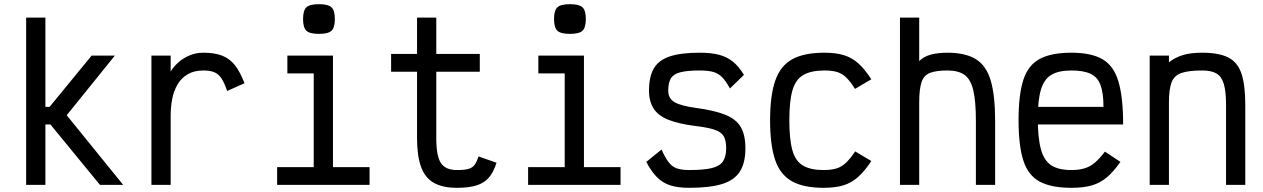

<svg xmlns="http://www.w3.org/2000/svg" viewBox="-20 -884 6040 918"><path d="M105 0V-800H197V-373H217L418 -618H529L299 -333L569 0H458L221 -289H197V0Z M704 0V-618H796V-542Q809 -564 831.5 -584.5Q854 -605 885 -618.5Q916 -632 952 -632Q1006 -632 1042 -618Q1078 -604 1103 -572.5Q1128 -541 1149 -486L1066 -449Q1053 -488 1039 -509Q1025 -530 1005 -538.5Q985 -547 952 -547Q908 -547 877.5 -529Q847 -511 829 -480.5Q811 -450 803.5 -411.5Q796 -373 796 -332V0Z M1480 0V-591L1538 -533H1354V-618H1572V0ZM1305 0V-85H1747V0ZM1505 -722Q1461 -722 1445 -737Q1429 -752 1429 -793Q1429 -834 1445 -849Q1461 -864 1505 -864Q1549 -864 1565 -849Q1581 -834 1581 -793Q1581 -752 1565 -737Q1549 -722 1505 -722Z M2165 14Q2096 14 2054 -10Q2012 -34 1993 -86.5Q1974 -139 1974 -223V-541H1850V-626H1974V-800H2066V-626H2274V-541H2066V-223Q2066 -138 2088 -104.5Q2110 -71 2165 -71Q2201 -71 2220 -76.5Q2239 -82 2249 -95.5Q2259 -109 2268 -136L2354 -106Q2340 -61 2317.5 -35Q2295 -9 2258.5 2.5Q2222 14 2165 14Z M2680 0V-591L2738 -533H2554V-618H2772V0ZM2505 0V-85H2947V0ZM2705 -722Q2661 -722 2645 -737Q2629 -752 2629 -793Q2629 -834 2645 -849Q2661 -864 2705 -864Q2749 -864 2765 -849Q2781 -834 2781 -793Q2781 -752 2765 -737Q2749 -722 2705 -722Z M3275 14Q3222 14 3185.5 2.5Q3149 -9 3121.5 -36.5Q3094 -64 3070 -110L3143 -169Q3160 -131 3176.5 -109Q3193 -87 3216 -79Q3239 -71 3275 -71Q3346 -71 3384 -80.5Q3422 -90 3437 -113Q3452 -136 3452 -175Q3452 -214 3439.5 -234Q3427 -254 3394.5 -264.5Q3362 -275 3302 -282Q3225 -292 3176.5 -311Q3128 -330 3105.5 -364.5Q3083 -399 3083 -451Q3083 -518 3106.5 -557.5Q3130 -597 3183 -614.5Q3236 -632 3325 -632Q3381 -632 3418.5 -622Q3456 -612 3484.5 -589Q3513 -566 3537 -526L3470 -461Q3451 -496 3433 -514.5Q3415 -533 3390.5 -540Q3366 -547 3325 -547Q3266 -547 3233 -538.5Q3200 -530 3187.5 -509Q3175 -488 3175 -451Q3175 -413 3205 -395.5Q3235 -378 3308 -368Q3396 -356 3447.5 -335.5Q3499 -315 3521.5 -277Q3544 -239 3544 -175Q3544 -106 3518 -64.5Q3492 -23 3433.5 -4.5Q3375 14 3275 14Z M3918 14Q3822 14 3766 -17.5Q3710 -49 3686 -120Q3662 -191 3662 -309Q3662 -427 3686.5 -498Q3711 -569 3767.5 -600.5Q3824 -632 3922 -632Q3977 -632 4015.5 -620Q4054 -608 4084.5 -580.5Q4115 -553 4146 -505L4068 -459Q4046 -494 4026.5 -513Q4007 -532 3983 -539.5Q3959 -547 3922 -547Q3858 -547 3821 -525.5Q3784 -504 3769 -452.5Q3754 -401 3754 -309Q3754 -218 3768.5 -166Q3783 -114 3819 -92.5Q3855 -71 3918 -71Q3954 -71 3979 -78.5Q4004 -86 4024.5 -105.5Q4045 -125 4069 -160L4146 -114Q4115 -67 4083.5 -38.5Q4052 -10 4013 2Q3974 14 3918 14Z M4283 0V-800H4375V-592Q4397 -614 4431 -623Q4465 -632 4510 -632Q4596 -632 4646 -601Q4696 -570 4717 -498.5Q4738 -427 4738 -305V0H4646V-305Q4646 -400 4633.5 -452.5Q4621 -505 4591.5 -526Q4562 -547 4510 -547Q4456 -547 4426.5 -535.5Q4397 -524 4386 -491Q4375 -458 4375 -395V0Z M5103 14Q5007 14 4951.5 -15.5Q4896 -45 4873 -116Q4850 -187 4850 -309Q4850 -432 4873 -502.5Q4896 -573 4951.5 -602.5Q5007 -632 5103 -632Q5197 -632 5251 -601Q5305 -570 5327.5 -494.5Q5350 -419 5350 -289H4879V-373H5256Q5256 -439 5242 -477Q5228 -515 5194.5 -531Q5161 -547 5103 -547Q5041 -547 5006.5 -526Q4972 -505 4957 -455.5Q4942 -406 4942 -318Q4942 -224 4957 -170Q4972 -116 5006.5 -93.5Q5041 -71 5103 -71Q5138 -71 5165 -79Q5192 -87 5215 -106.5Q5238 -126 5263 -159L5337 -110Q5304 -63 5272 -36Q5240 -9 5200 2.5Q5160 14 5103 14Z M5477 0V-618H5569V-586Q5596 -608 5633.5 -620Q5671 -632 5728 -632Q5807 -632 5852 -609.5Q5897 -587 5915.5 -532.5Q5934 -478 5934 -384V0H5842V-384Q5842 -446 5831.5 -482Q5821 -518 5796.5 -532.5Q5772 -547 5728 -547Q5663 -547 5628.5 -535Q5594 -523 5581.5 -490Q5569 -457 5569 -395V0Z"/></svg>

Font: Victor Mono SemiBold
Style: Regular
Weight: 600
Monospace: yes
Designer: Rune Bjørnerås
Version: Version 1.561;gftools[0.9.30]